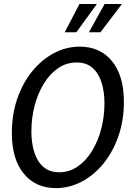

<svg xmlns="http://www.w3.org/2000/svg" viewBox="-20 -954 676 988"><path d="M268 14Q163 14 102 -60.8Q41 -135.5 41 -270Q41 -365.5 69 -446.5Q97 -527.5 146 -587.5Q195 -647.5 258 -680.8Q321 -714 390.5 -714Q495.5 -714 556.5 -639.2Q617.5 -564.5 617.5 -430Q617.5 -334 589.2 -253Q561 -172 512 -112Q463 -52 400 -19Q337 14 268 14ZM284.5 -67.5Q336.5 -67.5 379.2 -96.8Q422 -126 453 -176.2Q484 -226.5 500.8 -290.2Q517.5 -354 517.5 -422.5Q517.5 -482 502.5 -529.5Q487.5 -577 456 -604.8Q424.5 -632.5 374 -632.5Q321.5 -632.5 278.8 -603Q236 -573.5 205.2 -523.2Q174.5 -473 158 -409.5Q141.5 -346 141.5 -277.5Q141.5 -218.5 156.2 -171Q171 -123.5 202.8 -95.5Q234.5 -67.5 284.5 -67.5ZM437.5 -788 518.5 -933.5H607.5L497 -788ZM313 -788 389 -933.5H478.5L373 -788Z"/></svg>

Font: Cabin Condensed
Style: Italic
Weight: 400
Width: 3
Italic angle: -10°
Designer: Pablo Impallari
Foundry: Pablo Impallari. http://www.impallari.com Igino Marini. http://www.ikern.com
Version: Version 3.001; ttfautohint (v1.8.3)